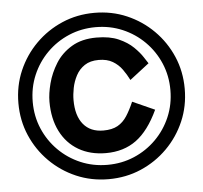

<svg xmlns="http://www.w3.org/2000/svg" viewBox="-52 -794 875 828"><g transform="rotate(-5 386.0 -380.0)"><path d="M386 -20Q311 -20 246 -48Q181 -76 131.5 -125.5Q82 -175 54 -240Q26 -305 26 -380Q26 -455 54 -520Q82 -585 131.5 -634.5Q181 -684 246 -712Q311 -740 386 -740Q461 -740 526 -712Q591 -684 640.5 -634.5Q690 -585 718 -520Q746 -455 746 -380Q746 -305 718 -240Q690 -175 640.5 -125.5Q591 -76 526 -48Q461 -20 386 -20ZM386 -82Q448 -82 502 -105Q556 -128 597 -169Q638 -210 661 -264Q684 -318 684 -380Q684 -442 661 -496Q638 -550 597 -591Q556 -632 502 -655Q448 -678 386 -678Q324 -678 270 -655Q216 -632 175 -591Q134 -550 111 -496Q88 -442 88 -380Q88 -318 111 -264Q134 -210 175 -169Q216 -128 270 -105Q324 -82 386 -82ZM384 -133Q316 -133 265.5 -162.5Q215 -192 187.5 -246.5Q160 -301 160 -375Q160 -410 171.5 -454Q183 -498 208.5 -539Q234 -580 278 -606.5Q322 -633 386 -633Q443 -633 481.5 -616Q520 -599 544.5 -575Q569 -551 582 -530.5Q595 -510 600 -503L516 -438Q504 -462 488 -484.5Q472 -507 447.5 -521.5Q423 -536 387 -536Q350 -536 326 -520Q302 -504 288.5 -478.5Q275 -453 269.5 -425Q264 -397 264 -373Q264 -305 294.5 -268Q325 -231 381 -231Q419 -231 443 -244.5Q467 -258 483.5 -283.5Q500 -309 515 -344L611 -301Q570 -213 515.5 -173Q461 -133 384 -133Z"/></g></svg>

Font: Mochiy Pop P One
Style: Regular
Weight: 400
Designer: FONTDASU
Foundry: FONTDASU / Google Inc. / Adobe
Version: Version 2.000